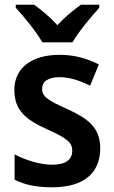

<svg xmlns="http://www.w3.org/2000/svg" viewBox="-20 -786 483 816"><path d="M160 -606H288C313 -650 368 -716 402 -753V-766H324C291 -742 257 -715 224 -679C192 -714 156 -744 125 -766H47V-753C82 -715 136 -649 160 -606ZM406 -156C406 -245 352 -283 267 -322C180 -361 159 -376 159 -409C159 -440 185 -458 233 -458C277 -458 320 -443 363 -422L400 -512C347 -539 294 -553 233 -553C117 -553 41 -499 41 -404C41 -317 89 -278 179 -237C270 -197 287 -178 287 -145C287 -109 261 -86 202 -86C149 -86 87 -106 42 -130V-22C87 0 136 10 202 10C333 10 406 -48 406 -156Z"/></svg>

Font: Noto Sans Myanmar SemiCondensed SemiBold
Style: Regular
Weight: 600
Width: 4
Designer: Monotype Design Team
Foundry: Monotype Imaging Inc.
Version: Version 2.107